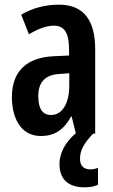

<svg xmlns="http://www.w3.org/2000/svg" viewBox="-20 -573 486 823"><path d="M323 108C323 74 336 45 379 0H388V-362C388 -487 338 -553 233 -553C173 -553 118 -538 71 -510L104 -426C146 -451 181 -463 211 -463C257 -463 276 -430 276 -362V-335L211 -332C95 -327 31 -268 31 -157C31 -70 67 10 155 10C216 10 254 -18 285 -74H287L305 -2C257 39 235 86 235 130C235 194 271 230 343 230C368 230 387 225 400 219V146C392 150 382 153 366 153C338 153 323 136 323 108ZM236 -256 277 -259V-207C277 -128 246 -80 199 -80C163 -80 144 -106 144 -161C144 -221 174 -253 236 -256Z"/></svg>

Font: Noto Sans Georgian ExtraCondensed SemiBold
Style: Regular
Weight: 600
Width: 2
Designer: Monotype Design Team, Akaki Razmadze
Foundry: Google LLC
Version: Version 2.005